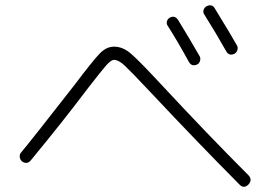

<svg xmlns="http://www.w3.org/2000/svg" viewBox="-20 -788 1040 739"><path d="M632.8 -719.7Q652.3 -730.5 665 -711.9Q707 -643.6 748 -572.3Q752.9 -564.5 750 -554.2Q747.1 -543.9 739.3 -540Q717.8 -530.3 707 -549.8Q663.1 -629.9 625 -689.5Q620.1 -697.3 622.6 -706.1Q625 -714.8 632.8 -719.7ZM774.4 -763.7Q795.9 -774.4 806.6 -755.9Q867.2 -657.2 892.6 -612.3Q896.5 -604.5 893.6 -595.2Q890.6 -585.9 882.8 -581.1Q861.3 -571.3 850.6 -590.8Q811.5 -660.2 765.6 -733.4Q760.7 -741.2 763.7 -750Q766.6 -758.8 774.4 -763.7ZM64.5 -167Q57.6 -172.9 56.2 -183.1Q54.7 -193.4 60.5 -200.2Q100.6 -248 266.6 -460.9Q338.9 -556.6 364.3 -582.5Q389.6 -608.4 418.9 -608.4Q451.2 -608.4 481 -584Q510.7 -559.6 597.7 -465.8Q780.3 -269.5 935.5 -114.3Q953.1 -96.7 936.5 -78.1Q918.9 -60.5 902.3 -77.1Q742.2 -238.3 561.5 -430.7Q485.4 -511.7 460.9 -534.7Q436.5 -557.6 418.9 -557.6Q407.2 -557.6 387.7 -535.2Q368.2 -512.7 321.3 -452.1Q313.5 -442.4 308.6 -435.5Q221.7 -320.3 98.6 -170.9Q84 -153.3 64.5 -167Z"/></svg>

Font: Rounded-X Mgen+ 1m light
Style: Regular
Weight: 200
Designer: [Source Han Sans]
Ryoko NISHIZUKA  (kana & ideographs); Paul D. Hunt (Latin, Greek & Cyrillic); Wenlong ZHANG  (bopomofo
Version: Version 1.059.20150602